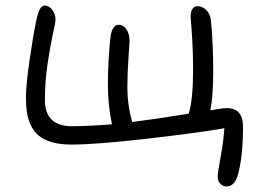

<svg xmlns="http://www.w3.org/2000/svg" viewBox="-20 -511 925 689"><path d="M792 158.2Q780.3 158.2 770.8 148.4Q761.2 138.7 761.2 125Q761.2 107.9 771.5 53.2Q781.7 -1.5 785.2 -50.8Q693.4 -34.7 508.8 -13.4Q324.2 7.8 235.8 7.8Q195.8 7.8 166.5 -0.7Q137.2 -9.3 119.6 -23.7Q102.1 -38.1 91.3 -60.3Q80.6 -82.5 76.9 -106.2Q73.2 -129.9 73.2 -161.1Q73.2 -206.1 85.7 -292.5Q98.1 -378.9 109.9 -436Q120.6 -491.2 140.1 -491.2Q156.2 -491.2 167.7 -475.3Q179.2 -459.5 179.2 -440.9Q179.2 -430.7 169.7 -388.2Q160.2 -345.7 150.6 -281.2Q141.1 -216.8 141.1 -152.8Q141.1 -58.1 237.8 -58.1Q294.9 -58.1 381.8 -64.9Q367.2 -133.8 367.2 -207Q367.2 -291 376 -374Q381.3 -421.9 405.8 -421.9Q423.3 -421.9 434.1 -405.3Q444.8 -388.7 444.8 -366.2Q444.8 -356 440.9 -300.8Q437 -245.6 437 -194.8Q437 -135.7 454.1 -73.2Q537.6 -83.5 657.2 -103Q672.9 -154.3 672.9 -259.8Q672.9 -311 670.7 -353.5Q668.5 -396 666.3 -420.2Q664.1 -444.3 664.1 -451.2Q664.1 -468.8 670.7 -478.8Q677.2 -488.8 688 -488.8Q705.6 -488.8 719.7 -475.6Q733.9 -462.4 736.8 -438Q745.1 -359.4 745.1 -255.9Q745.1 -165 734.9 -115.2Q779.3 -123 793.9 -123Q852.1 -123 852.1 -56.2Q852.1 46.4 835 111.8Q823.7 158.2 792 158.2Z"/></svg>

Font: Shantell Sans Irregular Bouncy
Style: Regular
Weight: 300
Designer: Stephen Nixon, Anya Danilova, Shantell Martin
Foundry: Arrow Type
Version: Version 1.006;[9816181b4]